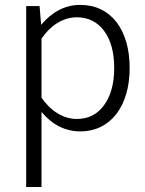

<svg xmlns="http://www.w3.org/2000/svg" viewBox="-20 -522 582 770"><path d="M85 228H146.5V-73.2C188 -22.9 240.7 4.9 301.8 4.9C423.8 4.9 500 -96.2 500 -249.5C500 -402.8 424.8 -502.4 301.8 -502.4C239.7 -502.4 187.5 -473.1 145 -422.4L138.7 -497.6H85ZM288.1 -452.6C334.5 -452.6 371.1 -434.1 397.9 -397.5C424.8 -360.8 438 -311.5 438 -249.5C438 -187.5 424.8 -138.2 397.9 -101.1C371.1 -63.5 334.5 -44.9 288.1 -44.9C232.9 -44.9 182.1 -78.1 146.5 -130.4V-367.2C182.1 -419.4 231.9 -452.6 288.1 -452.6Z"/></svg>

Font: Estedad Light
Style: Regular
Weight: 300
Designer: Amin Abedi
Version: Version 7.3